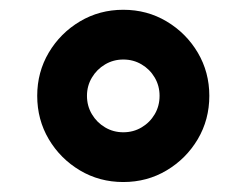

<svg xmlns="http://www.w3.org/2000/svg" viewBox="-20 -752 500 389"><path d="M229.8 -383.2Q181.5 -383.2 141.9 -406.8Q102.3 -430.4 78.8 -470Q55.4 -509.6 55.4 -557.9Q55.4 -605.8 78.8 -645.4Q102.3 -685 141.9 -708.6Q181.5 -732.2 229.8 -732.2Q278.1 -732.2 317.6 -708.6Q357.2 -685 380.7 -645.4Q404.1 -605.8 404.1 -557.9Q404.1 -509.6 380.7 -470Q357.2 -430.4 317.6 -406.8Q278.1 -383.2 229.8 -383.2ZM229.8 -484Q250.4 -484 267 -494Q283.7 -503.9 293.5 -520.6Q303.3 -537.3 303.3 -557.9Q303.3 -578.1 293.5 -594.8Q283.7 -611.5 267 -621.4Q250.4 -631.4 229.8 -631.4Q209.5 -631.4 192.8 -621.4Q176.1 -611.5 166.2 -594.8Q156.2 -578.1 156.2 -557.9Q156.2 -537.3 166.2 -520.6Q176.1 -503.9 192.8 -494Q209.5 -484 229.8 -484Z"/></svg>

Font: InterMG
Style: Bold
Weight: 700
Designer: Rasmus Andersson
Foundry: rsms
Version: Version 3.019;December 26, 2023;FontCreator 15.0.0.2955 64-b